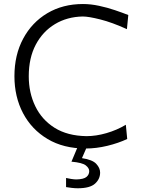

<svg xmlns="http://www.w3.org/2000/svg" viewBox="-20 -746 726 978"><path d="M416 10.5Q303.5 10.5 222.2 -38Q141 -86.5 97.2 -169.8Q53.5 -253 53.5 -358Q53.5 -466 98 -549Q142.5 -632 221.2 -678.8Q300 -725.5 402.5 -725.5Q442 -725.5 484.2 -716.5Q526.5 -707.5 565.5 -694.2Q604.5 -681 633.5 -669.5L626.5 -597.5Q550.5 -632 490.8 -647Q431 -662 401.5 -662Q322 -660.5 260 -623.2Q198 -586 162.2 -518.5Q126.5 -451 126.5 -357.5Q126.5 -273.5 159.8 -204.8Q193 -136 258.2 -95Q323.5 -54 420.5 -52.5Q469 -52.5 522 -67.8Q575 -83 621 -110.5L628 -38Q583.5 -17 526.8 -3.2Q470 10.5 416 10.5ZM376 213Q362 213 344.8 211Q327.5 209 316.5 207V160.5Q326 163 342.2 165.5Q358.5 168 369.5 168Q406.5 167 420.5 155.2Q434.5 143.5 434.5 125.5Q434.5 110.5 417 96.5Q399.5 82.5 344 77.5L383.5 -16.5H423.5V0L397.5 59.5Q451 67.5 470.5 88.8Q490 110 490 133Q490 166 464 189.5Q438 213 376 213Z"/></svg>

Font: Commissioner Flair Light
Style: Regular
Weight: 300
Designer: Kostas Bartsokas
Foundry: Kostas Bartsokas
Version: Version 1.000; ttfautohint (v1.8.3)